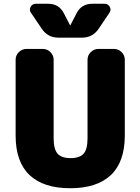

<svg xmlns="http://www.w3.org/2000/svg" viewBox="-20 -990 746 1020"><path d="M586 -730Q609 -730 626 -713Q643 -696 643 -673V-270Q643 -130 569 -60Q495 10 353 10Q211 10 137 -60Q63 -130 63 -270V-673Q63 -696 80 -713Q97 -730 120 -730H208Q231 -730 248 -713Q265 -696 265 -673V-255Q265 -197 286 -173.5Q307 -150 355 -150Q403 -150 424 -173.5Q445 -197 445 -255V-673Q445 -696 462 -713Q479 -730 502 -730ZM536 -970Q554 -970 563 -954Q572 -938 562 -923L504 -837Q472 -790 416 -790H290Q234 -790 202 -837L144 -923Q134 -938 143 -954Q152 -970 170 -970H236Q293 -970 319 -920L352 -856Q352 -855 353 -855Q354 -855 354 -856L387 -920Q413 -970 470 -970Z"/></svg>

Font: Rounded Mplus 1c Black
Style: Regular
Weight: 900
Version: Version 1.059.20150529